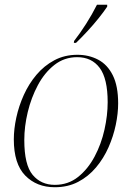

<svg xmlns="http://www.w3.org/2000/svg" viewBox="-20 -776 554 806"><path d="M210 10Q134 10 86 -39Q38 -88 38 -191Q38 -234 48.5 -282.5Q59 -331 80 -377.5Q101 -424 133 -462Q165 -500 208 -523Q251 -546 305 -546Q353 -546 392 -525.5Q431 -505 453.5 -460Q476 -415 476 -342Q476 -300 466 -252Q456 -204 435.5 -157.5Q415 -111 383 -73Q351 -35 308 -12.5Q265 10 210 10ZM210 0Q266 0 307.5 -33Q349 -66 377 -118.5Q405 -171 418.5 -231.5Q432 -292 432 -347Q432 -446 398.5 -491Q365 -536 304 -536Q250 -536 208.5 -503.5Q167 -471 139 -418.5Q111 -366 96.5 -305.5Q82 -245 82 -188Q82 -84 117 -42Q152 0 210 0ZM291 -604Q316 -636 341.5 -676Q367 -716 387 -756H430V-748Q416 -727 394 -699.5Q372 -672 346.5 -644.5Q321 -617 299 -596H290Z"/></svg>

Font: Noto Serif Display ExtraLight
Style: Italic
Weight: 200
Italic angle: -12°
Designer: Monotype Design Team
Foundry: Monotype Imaging Inc.
Version: Version 2.009